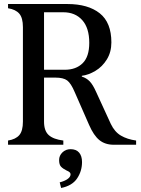

<svg xmlns="http://www.w3.org/2000/svg" viewBox="-20 -720 702 955"><path d="M20 0V-21Q58 -27 76 -48Q94 -69 94 -115V-585Q94 -631 76 -652Q58 -673 20 -679V-700H108H315Q418 -700 476 -654Q534 -608 534 -509Q534 -461 511.5 -424.5Q489 -388 454.5 -367.5Q420 -347 387 -343V-339Q410 -332 426 -315.5Q442 -299 458 -263L531 -104Q550 -64 581.5 -45.5Q613 -27 657 -21V0H564H546Q503 0 474.5 -23Q446 -46 423 -99L352 -261Q333 -306 314 -320Q295 -334 256 -334H187L199 -346V-115Q199 -69 222.5 -48Q246 -27 295 -21V0H181H108ZM185 -373H302Q358 -373 391 -405.5Q424 -438 424 -507Q424 -581 389 -620Q354 -659 295 -659H199V-359ZM331 147Q331 141 326 136.5Q321 132 311 128Q293 119 283.5 109Q274 99 274 76Q274 54 290.5 38Q307 22 331 22Q359 22 373.5 39Q388 56 388 86Q388 131 363.5 167.5Q339 204 284 215L277 187Q301 181 316 170.5Q331 160 331 147Z"/></svg>

Font: RL Madena Variable
Style: Regular
Weight: 400
Designer: I Kadek Wantara Putra
Foundry: Roughlines ID
Version: Version 1.000;Glyphs 3.1.2 (3151)